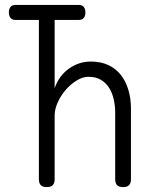

<svg xmlns="http://www.w3.org/2000/svg" viewBox="-20 -750 640 780"><path d="M43 -669Q29 -669 22.5 -677.5Q16 -686 16 -699.5Q16 -713 22.5 -721.5Q29 -730 43 -730H300Q314 -730 320.5 -721.5Q327 -713 327 -699.5Q327 -686 320.5 -677.5Q314 -669 300 -669H202V-392Q220 -443 260.5 -471.5Q301 -500 349 -500Q390 -500 420.5 -485.5Q451 -471 471 -445.5Q491 -420 501.5 -385Q512 -350 512 -308V-22Q512 -6 504.5 2Q497 10 480 10Q463 10 455.5 2Q448 -6 448 -22V-291Q448 -320 442 -346.5Q436 -373 423 -393.5Q410 -414 389.5 -426Q369 -438 339 -438Q316 -438 291.5 -423Q267 -408 247 -385Q227 -362 214.5 -334Q202 -306 202 -281V-22Q202 -6 194.5 2Q187 10 170 10Q153 10 145.5 2Q138 -6 138 -22V-669Z"/></svg>

Font: Maple Mono ExtraLight
Style: Regular
Weight: 275
Monospace: yes
Designer: subframe7536
Version: Version 7.000